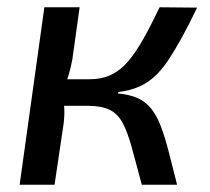

<svg xmlns="http://www.w3.org/2000/svg" viewBox="-20 -508 578 528"><path d="M522 -487Q500 -441 480.5 -405.5Q461 -370 443 -343Q425 -316 405.5 -298Q386 -280 362 -269.5Q338 -259 306 -255L304 -251Q337 -248 359 -238Q381 -228 396 -209Q411 -190 422 -161.5Q433 -133 443.5 -92.5Q454 -52 467 0H370Q354 -60 342.5 -102Q331 -144 317.5 -169.5Q304 -195 281.5 -206Q259 -217 222 -217L225 -290Q260 -290 286 -302.5Q312 -315 333 -340Q354 -365 374.5 -401.5Q395 -438 419 -488ZM199 -488 179 -345Q175 -322 168 -299.5Q161 -277 152 -253Q155 -234 156.5 -213.5Q158 -193 155 -168L130 0H34L102 -488ZM260 -290 251 -217H134L144 -290Z"/></svg>

Font: Exo 2 Medium
Style: Italic
Weight: 500
Italic angle: -8°
Designer: Natanael Gama
Foundry: Natanael Gama
Version: Version 2.010